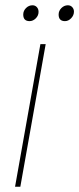

<svg xmlns="http://www.w3.org/2000/svg" viewBox="-20 -707 300 727"><path d="M37 0 133 -540H153L57 0ZM92 -627Q68 -627 68 -652Q68 -666 78.5 -676.5Q89 -687 103 -687Q113 -687 119.5 -680Q126 -673 126 -662Q126 -648 115.5 -637.5Q105 -627 92 -627ZM226 -627Q202 -627 202 -652Q202 -666 212.5 -676.5Q223 -687 237 -687Q247 -687 253.5 -680Q260 -673 260 -663Q260 -649 249.5 -638Q239 -627 226 -627Z"/></svg>

Font: Poppins Thin
Style: Italic
Weight: 250
Italic angle: -10°
Designer: Ninad Kale (Devanagari), Jonny Pinhorn (Latin)
Foundry: Indian Type Foundry
Version: Version 3.200;PS 1.000;hotconv 16.6.54;makeotf.lib2.5.65590